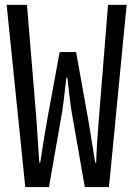

<svg xmlns="http://www.w3.org/2000/svg" viewBox="-20 -755 540 775"><path d="M82 0 6.8 -735.4H88.9L127 -273.4Q128.9 -246.1 138.7 -98.6H142.6Q154.3 -181.6 170.9 -273.4L220.7 -544.9H287.1L335.9 -273.4Q340.8 -244.1 350.1 -186.5Q359.4 -128.9 364.3 -98.6H368.2Q370.1 -168.9 378.9 -273.4L416 -735.4H491.2L419.9 0H322.3L268.6 -306.6Q263.7 -333 252 -441.4H248Q237.3 -346.7 231.4 -306.6L177.7 0Z"/></svg>

Font: Gen Shin Gothic Monospace Regular
Style: Regular
Weight: 400
Designer: [Source Han Sans]
Ryoko NISHIZUKA  (kana & ideographs); Paul D. Hunt (Latin, Greek & Cyrillic); Wenlong ZHANG  (bopomofo
Version: Version 1.002.20150607